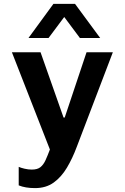

<svg xmlns="http://www.w3.org/2000/svg" viewBox="-20 -779 640 985"><path d="M160 186Q135 186 114 182.5Q93 179 76 172V77Q87 82 106 86.5Q125 91 143 91Q172 91 187.5 78.5Q203 66 213.5 43Q224 20 236 -12L41 -511H188L306 -176H312L424 -511H559L374 -26Q352 33 323.5 81Q295 129 255.5 157.5Q216 186 160 186ZM126 -584 254 -759H365L494 -584H390L272 -742H347L229 -584Z"/></svg>

Font: Chivo Mono Medium SemiBold
Style: Regular
Weight: 600
Monospace: yes
Version: Version 1.008